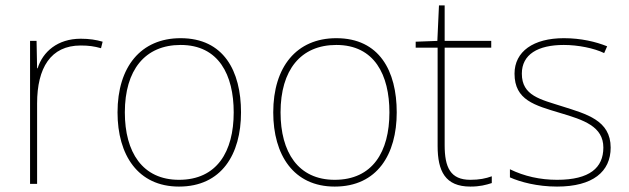

<svg xmlns="http://www.w3.org/2000/svg" viewBox="-20 -679 2322 709"><path d="M278 -536C193 -536 138 -488 119 -427H117L115 -528H91V0H117V-297C117 -428 167 -511 278 -511C308 -511 328 -508 353 -501L359 -525C335 -532 310 -536 278 -536Z M870 -264C870 -417 806 -538 647 -538C500 -538 414 -432 414 -264C414 -107 489 10 641 10C798 10 870 -109 870 -264ZM441 -264C441 -420 515 -513 647 -513C788 -513 843 -402 843 -264C843 -119 781 -15 641 -15C506 -15 441 -117 441 -264Z M1445 -264C1445 -417 1381 -538 1222 -538C1075 -538 989 -432 989 -264C989 -107 1064 10 1216 10C1373 10 1445 -109 1445 -264ZM1016 -264C1016 -420 1090 -513 1222 -513C1363 -513 1418 -402 1418 -264C1418 -119 1356 -15 1216 -15C1081 -15 1016 -117 1016 -264Z M1717 -15C1643 -15 1622 -61 1622 -143V-503H1794V-528H1622V-659H1601L1595 -528L1515 -525V-503H1596V-140C1596 -47 1624 10 1717 10C1752 10 1774 4 1796 -3V-28C1774 -20 1750 -15 1717 -15Z M2235 -134C2235 -235 2145 -258 2057 -286C1976 -312 1907 -325 1907 -407C1907 -478 1966 -513 2062 -513C2115 -513 2174 -501 2211 -483L2222 -508C2180 -525 2125 -538 2062 -538C1950 -538 1880 -489 1880 -407C1880 -309 1955 -290 2048 -262C2136 -236 2208 -212 2208 -134C2208 -60 2158 -15 2037 -15C1975 -15 1916 -28 1863 -54V-24C1901 -7 1964 10 2037 10C2169 10 2235 -45 2235 -134Z"/></svg>

Font: Noto Sans Arabic UI Th
Style: Regular
Weight: 100
Designer: Monotype Design Team, Nadine Chahine and Nizar Qandah
Foundry: Monotype Imaging Inc.
Version: Version 2.010